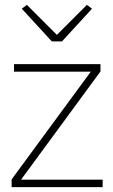

<svg xmlns="http://www.w3.org/2000/svg" viewBox="-20 -773 468 793"><path d="M28 0V-32L355 -477H38V-508H395V-478L67 -31H404V0ZM194 -602 70 -737 91 -753 215 -629 339 -753 360 -737 236 -602Z"/></svg>

Font: IBM Plex Sans ExtLt
Style: Regular
Weight: 200
Designer: Mike Abbink, Paul van der Laan, Pieter van Rosmalen
Foundry: Bold Monday
Version: Version 3.005